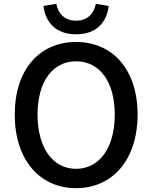

<svg xmlns="http://www.w3.org/2000/svg" viewBox="-20 -969 794 1002"><path d="M377 13C566 13 698 -134 698 -371C698 -608 566 -750 377 -750C188 -750 57 -608 57 -371C57 -134 188 13 377 13ZM377 -88C255 -88 176 -198 176 -371C176 -544 255 -649 377 -649C499 -649 579 -544 579 -371C579 -198 499 -88 377 -88ZM377 -790C483 -790 538 -853 547 -938L480 -949C471 -899 437 -861 377 -861C317 -861 283 -899 274 -949L207 -938C217 -853 271 -790 377 -790Z"/></svg>

Font: Noto Sans T Chinese Medium
Style: Regular
Weight: 500
Designer: Ryoko NISHIZUKA (kana & ideographs); Paul D. Hunt (Latin, Greek & Cyrillic); Wenlong ZHANG (bopomofo); Sandoll Communica
Foundry: Adobe Systems Incorporated
Version: Version 1.000;PS 1;hotconv 1.0.78;makeotf.lib2.5.61930